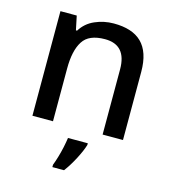

<svg xmlns="http://www.w3.org/2000/svg" viewBox="-113 -642 857 956"><g transform="rotate(15 315.0 -164.0)"><path d="M356 -548.8C322.3 -548.8 290 -542 259.8 -528.8C229 -515.6 205.1 -494.6 188 -466.8H182.1L167 -539.1H83V0H189V-272C189 -333 199.2 -380.4 220.2 -413.1C240.7 -445.8 278.8 -461.9 334 -461.9C407.7 -461.9 444.8 -419.9 444.8 -335.9V0H549.8V-351.1C549.8 -489.7 481.4 -548.8 356 -548.8ZM384.8 61H282.7C280.8 75.2 277.8 91.3 273.9 110.4C266.1 147.5 254.4 185.1 245.1 209V221.2H305.2C322.3 198.2 338.4 172.4 353.5 143.1C368.7 113.8 378.9 89.4 384.8 69.8Z"/></g></svg>

Font: Noto Reveo Sans
Style: Regular
Weight: 500
Designer: Monotype Design Team
Foundry: Monotype Imaging Inc.
Version: Version 2.007